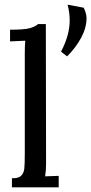

<svg xmlns="http://www.w3.org/2000/svg" viewBox="-20 -795 390 821"><path d="M350 -718Q350 -676 327 -633.5Q304 -591 267 -554L241 -574Q278 -645 278 -707Q278 -742 269 -775L338 -762Q350 -737 350 -718ZM173 -41 231 -43V6H31V-33H32Q59 -32 70.5 -43.5Q82 -55 84 -74.5Q86 -94 86 -138V-568Q86 -600 88 -621L23 -618V-668H24Q82 -668 105.5 -674Q129 -680 143 -692H176L177 -96Q177 -65 173 -41Z"/></svg>

Font: Sumana
Style: Regular
Weight: 400
Designer: Cyreal, Alexei Vanyashin (Devanagari), Olga Karpushina (Latin)
Foundry: Cyreal
Version: Version 1.015;PS 001.015;hotconv 1.0.70;makeotf.lib2.5.58329